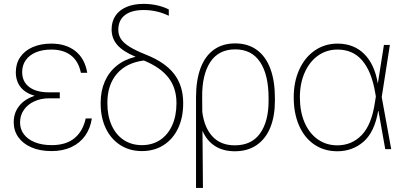

<svg xmlns="http://www.w3.org/2000/svg" viewBox="-20 -759 2060 977"><path d="M156.7 -271.5Q108.9 -285.2 84.7 -315.9Q60.5 -346.7 60.5 -391.6Q60.5 -435.5 83 -468.5Q105.5 -501.5 146.5 -519.3Q187.5 -537.1 241.2 -537.1Q315.9 -537.1 364 -498.8Q412.1 -460.4 423.8 -388.7H391.6Q379.4 -447.8 340.8 -477.3Q302.2 -506.8 241.2 -506.8Q196.3 -506.8 162.6 -492.7Q128.9 -478.5 110.8 -452.6Q92.8 -426.8 92.8 -392.6Q92.8 -343.3 128.7 -316.2Q164.6 -289.1 229.5 -289.1H284.2V-258.8H229.5Q188.5 -258.8 154.8 -243.4Q121.1 -228 101.6 -200Q82 -171.9 82 -135.7Q82 -101.6 101.8 -75.4Q121.6 -49.3 158 -34.9Q194.3 -20.5 243.2 -20.5Q316.4 -20.5 359.4 -56.2Q402.3 -91.8 416 -156.2H447.3Q439.9 -106.4 413.8 -69.1Q387.7 -31.7 344 -11Q300.3 9.8 242.2 9.8Q183.6 9.8 140.1 -9Q96.7 -27.8 73.2 -61Q49.8 -94.2 49.8 -136.7Q49.8 -185.1 77.9 -220.2Q106 -255.4 156.7 -271.5Z M710.9 -739.3Q746.1 -739.3 779.1 -731.9Q812 -724.6 838.9 -710.9V-678.7Q778.8 -708 710.9 -708Q648.9 -708 615.5 -681.9Q582 -655.8 582 -607.4Q582 -581.5 595 -561.3Q607.9 -541 638.4 -521.7Q668.9 -502.4 723.6 -480.5Q820.8 -441.9 866.5 -382.1Q912.1 -322.3 912.1 -235.4V-232.4Q912.1 -160.6 886 -105.7Q859.9 -50.8 812.3 -20.5Q764.6 9.8 702.1 9.8Q639.6 9.8 592 -20.8Q544.4 -51.3 518.3 -106.2Q492.2 -161.1 492.2 -232.4V-236.3Q492.2 -296.4 513.4 -344.7Q534.7 -393.1 574.5 -425Q614.3 -457 668.9 -469.7V-470.7Q606.4 -496.6 577.1 -530Q547.9 -563.5 547.9 -609.4Q547.9 -649.4 567.4 -678.7Q586.9 -708 623.8 -723.6Q660.6 -739.3 710.9 -739.3ZM702.1 -20.5Q755.4 -20.5 795.2 -47.1Q835 -73.7 856.4 -121.8Q877.9 -169.9 877.9 -232.4V-235.4Q877.9 -310.5 837.6 -363.3Q797.4 -416 711.9 -451.2Q622.6 -439.5 574.5 -383.1Q526.4 -326.7 526.4 -236.3V-232.4Q526.4 -169.9 547.9 -121.8Q569.3 -73.7 609.1 -47.1Q648.9 -20.5 702.1 -20.5Z M1176.8 -538.1Q1242.2 -538.1 1287.6 -504.6Q1333 -471.2 1356 -408.7Q1378.9 -346.2 1378.9 -259.8V-246.1Q1378.9 -168.5 1355.7 -110.8Q1332.5 -53.2 1286.6 -21.2Q1240.7 10.7 1174.8 10.7Q1115.7 10.7 1074 -15.9Q1032.2 -42.5 1010.3 -93.8L1012.7 197.3H977.5V-263.7Q977.5 -350.1 1000.2 -411.6Q1022.9 -473.1 1067.6 -505.6Q1112.3 -538.1 1176.8 -538.1ZM1009.3 -189.9Q1019.5 -109.4 1061.3 -64.5Q1103 -19.5 1174.8 -19.5Q1260.3 -19.5 1303.5 -80.3Q1346.7 -141.1 1346.7 -246.1V-259.8Q1346.7 -377.4 1304 -442.6Q1261.2 -507.8 1176.8 -507.8Q1092.3 -507.8 1049.8 -442.9Q1007.3 -377.9 1008.8 -263.7Z M1474.6 -263.7Q1474.6 -342.8 1502.9 -405Q1531.2 -467.3 1582 -502.2Q1632.8 -537.1 1697.3 -537.1Q1780.3 -537.1 1833.3 -484.4Q1886.2 -431.6 1902.3 -335H1902.8L1933.6 -530.3H1963.9L1922.4 -265.1L1970.7 0H1940.4L1905.8 -194.3H1904.3Q1885.7 -86.4 1829.6 -37.8Q1773.4 10.7 1696.3 10.7Q1629.4 10.7 1579.1 -23.7Q1528.8 -58.1 1501.7 -120.4Q1474.6 -182.6 1474.6 -263.7ZM1696.3 -19.5Q1770.5 -19.5 1820.8 -72Q1871.1 -124.5 1887.7 -237.3L1892.6 -268.1L1888.7 -290Q1870.6 -395.5 1823.2 -451.2Q1775.9 -506.8 1697.3 -506.8Q1641.6 -506.8 1598.1 -475.8Q1554.7 -444.8 1530.3 -389.4Q1505.9 -334 1505.9 -263.7Q1505.9 -191.9 1529.5 -136.5Q1553.2 -81.1 1596.4 -50.3Q1639.6 -19.5 1696.3 -19.5Z"/></svg>

Font: Pretendard GOV Thin
Style: Regular
Weight: 100
Designer: Base glyphs from Inter by Rasmus Andersson; Hangeul glyphs from Noto Sans CJK(Source Han Sans) by Jang Soo-young and Kan
Foundry: Kil Hyung-jin
Version: Version 1.309